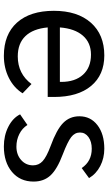

<svg xmlns="http://www.w3.org/2000/svg" viewBox="197 -747 560 994"><g transform="rotate(90 477.0 -250.0)"><path d="M482 -217H122Q129 -141 167 -101.5Q205 -62 272 -62Q362 -62 415 -133L463 -87Q434 -41 382.5 -15.5Q331 10 269 10Q158 10 97 -58Q36 -126 36 -249Q36 -371 97.5 -440.5Q159 -510 267 -510Q368 -510 425 -441.5Q482 -373 482 -250ZM404 -287Q404 -359 366.5 -400Q329 -441 263 -441Q201 -441 164.5 -399Q128 -357 122 -280H404Z M572 -74 627 -112Q644 -85 674 -70Q704 -55 739 -55Q781 -55 808.5 -79.5Q836 -104 836 -141Q836 -171 814 -191Q792 -211 736 -232Q651 -263 616.5 -297Q582 -331 582 -381Q582 -439 628 -474.5Q674 -510 750 -510Q799 -510 839.5 -489Q880 -468 902 -431L850 -393Q815 -445 750 -445Q713 -445 689.5 -428Q666 -411 666 -384Q666 -357 690 -338.5Q714 -320 779 -295Q856 -266 888 -231.5Q920 -197 920 -144Q920 -74 870 -32Q820 10 738 10Q682 10 636.5 -13Q591 -36 572 -74Z"/></g></svg>

Font: Sarabun
Style: Regular
Weight: 400
Designer: Suppakit Chalermlarp | Katatrad Co.,Ltd.
Foundry: Cadson Demak Co.,Ltd.
Version: Version 1.000; ttfautohint (v1.6)